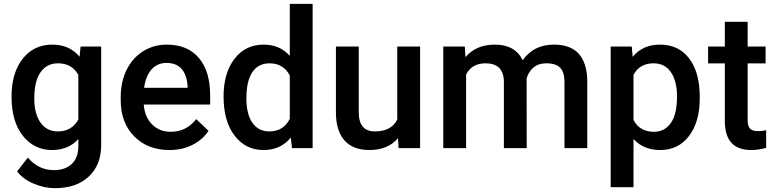

<svg xmlns="http://www.w3.org/2000/svg" viewBox="-20 -770 4029 998"><path d="M40 -268.1Q40 -391.1 97.9 -464.6Q155.8 -538.1 251.5 -538.1Q341.8 -538.1 393.6 -475.1L398.9 -528.3H505.9V-16.1Q505.9 87.9 441.2 147.9Q376.5 208 266.6 208Q208.5 208 153.1 183.8Q97.7 159.7 68.8 120.6L125 49.3Q179.7 114.3 259.8 114.3Q318.8 114.3 353 82.3Q387.2 50.3 387.2 -11.7V-47.4Q335.9 9.8 250.5 9.8Q157.7 9.8 98.9 -64Q40 -137.7 40 -268.1ZM158.2 -257.8Q158.2 -178.2 190.7 -132.6Q223.1 -86.9 280.8 -86.9Q352.5 -86.9 387.2 -148.4V-380.9Q353.5 -440.9 281.7 -440.9Q223.1 -440.9 190.7 -394.5Q158.2 -348.1 158.2 -257.8Z M860.4 9.8Q747.6 9.8 677.5 -61.3Q607.4 -132.3 607.4 -250.5V-265.1Q607.4 -344.2 637.9 -406.5Q668.5 -468.8 723.6 -503.4Q778.8 -538.1 846.7 -538.1Q954.6 -538.1 1013.4 -469.2Q1072.3 -400.4 1072.3 -274.4V-226.6H727.1Q732.4 -161.1 770.8 -123Q809.1 -85 867.2 -85Q948.7 -85 1000 -150.9L1064 -89.8Q1032.2 -42.5 979.2 -16.4Q926.3 9.8 860.4 9.8ZM846.2 -442.9Q797.4 -442.9 767.3 -408.7Q737.3 -374.5 729 -313.5H955.1V-322.3Q951.2 -381.8 923.3 -412.4Q895.5 -442.9 846.2 -442.9Z M1142.1 -268.1Q1142.1 -390.1 1198.7 -464.1Q1255.4 -538.1 1350.6 -538.1Q1434.6 -538.1 1486.3 -479.5V-750H1605V0H1497.6L1491.7 -54.7Q1438.5 9.8 1349.6 9.8Q1256.8 9.8 1199.5 -64.9Q1142.1 -139.6 1142.1 -268.1ZM1260.7 -257.8Q1260.7 -177.2 1291.7 -132.1Q1322.8 -86.9 1379.9 -86.9Q1452.6 -86.9 1486.3 -151.9V-377.4Q1453.6 -440.9 1380.9 -440.9Q1323.2 -440.9 1292 -395.3Q1260.7 -349.6 1260.7 -257.8Z M2048.8 -51.8Q1996.6 9.8 1900.4 9.8Q1814.5 9.8 1770.3 -40.5Q1726.1 -90.8 1726.1 -186V-528.3H1844.7V-187.5Q1844.7 -86.9 1928.2 -86.9Q2014.6 -86.9 2044.9 -148.9V-528.3H2163.6V0H2051.8Z M2396 -528.3 2399.4 -473.1Q2455.1 -538.1 2551.8 -538.1Q2657.7 -538.1 2696.8 -457Q2754.4 -538.1 2858.9 -538.1Q2946.3 -538.1 2989 -489.7Q3031.7 -441.4 3032.7 -347.2V0H2914.1V-343.8Q2914.1 -394 2892.1 -417.5Q2870.1 -440.9 2819.3 -440.9Q2778.8 -440.9 2753.2 -419.2Q2727.5 -397.5 2717.3 -362.3L2717.8 0H2599.1V-347.7Q2596.7 -440.9 2503.9 -440.9Q2432.6 -440.9 2402.8 -382.8V0H2284.2V-528.3Z M3617.2 -258.8Q3617.2 -136.2 3561.5 -63.2Q3505.9 9.8 3412.1 9.8Q3325.2 9.8 3272.9 -47.4V203.1H3154.3V-528.3H3263.7L3268.6 -474.6Q3320.8 -538.1 3410.6 -538.1Q3507.3 -538.1 3562.3 -466.1Q3617.2 -394 3617.2 -266.1ZM3499 -269Q3499 -348.1 3467.5 -394.5Q3436 -440.9 3377.4 -440.9Q3304.7 -440.9 3272.9 -380.9V-146.5Q3305.2 -85 3378.4 -85Q3435.1 -85 3467 -130.6Q3499 -176.3 3499 -269Z M3866.2 -656.7V-528.3H3959.5V-440.4H3866.2V-145.5Q3866.2 -115.2 3878.2 -101.8Q3890.1 -88.4 3920.9 -88.4Q3941.4 -88.4 3962.4 -93.3V-1.5Q3921.9 9.8 3884.3 9.8Q3747.6 9.8 3747.6 -141.1V-440.4H3660.6V-528.3H3747.6V-656.7Z"/></svg>

Font: Roboto-o Medium
Style: Regular
Weight: 500
Designer: Google
Version: Version 2.134; 2016; ttfautohint (v1.6)